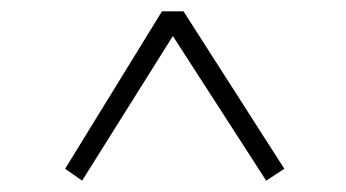

<svg xmlns="http://www.w3.org/2000/svg" viewBox="-20 -545 611 339"><path d="M95 -247 266 -525H304L482 -247L450 -226L270 -505H300L125 -226Z"/></svg>

Font: Early Summer Mincho VF
Style: Regular
Weight: 250
Designer: GuiWonder
Version: Version 1.002